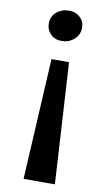

<svg xmlns="http://www.w3.org/2000/svg" viewBox="-97 -747 547 979"><g transform="rotate(10 176.0 -257.5)"><path d="M168 -541Q131 -541 109.5 -563.5Q88 -586 88 -617Q88 -655 114.5 -677.5Q141 -700 182 -700Q213 -700 236 -679Q259 -658 259 -625Q259 -589 232 -565Q205 -541 168 -541ZM133 -441H224L261 185H99Z"/></g></svg>

Font: Koeln Type Serif
Style: Bold
Weight: 700
Designer: Eben Sorkin
Foundry: Eben Sorkin
Version: Version 2.002